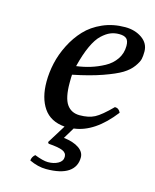

<svg xmlns="http://www.w3.org/2000/svg" viewBox="-99 -508 624 771"><g transform="rotate(15 213.0 -122.5)"><path d="M350.1 -367.2Q350.1 -388.7 340.6 -397.2Q331.1 -405.8 310.1 -405.8Q290.5 -405.8 273.9 -398.9Q257.3 -392.1 239 -375Q220.7 -357.9 204.6 -323Q188.5 -288.1 175.8 -236.8Q206.1 -240.7 233.9 -249.3Q261.7 -257.8 289.3 -272.7Q316.9 -287.6 333.5 -312Q350.1 -336.4 350.1 -367.2ZM146 86.9 193.8 9.8Q134.3 4.9 105.7 -36.9Q77.1 -78.6 77.1 -146Q77.1 -184.1 85.9 -223.6Q94.7 -263.2 114.5 -302.2Q134.3 -341.3 162.4 -371.3Q190.4 -401.4 232.9 -420.2Q275.4 -439 326.2 -439Q367.2 -439 396.5 -418.5Q425.8 -397.9 425.8 -363.8Q425.8 -346.2 423.1 -333.3Q420.4 -320.3 406 -300.3Q391.6 -280.3 366 -264.6Q340.3 -249 289.8 -231.2Q239.3 -213.4 168.9 -199.2Q168 -191.4 168 -165Q168 -103 186.5 -76.4Q205.1 -49.8 240.2 -49.8Q277.3 -49.8 302.2 -62.7Q327.1 -75.7 369.1 -118.2Q385.7 -118.2 393.1 -101.1Q316.9 -2.4 231 7.8L203.1 54.2Q243.7 59.1 266.4 74.7Q289.1 90.3 289.1 112.8Q289.1 151.9 258.1 172.9Q227.1 193.8 166 193.8Q132.3 193.8 96.2 176.8Q97.2 161.6 109.9 150.9Q146 165 166 165Q190.4 165 208.3 155Q226.1 145 226.1 127Q226.1 110.4 208.5 103Q190.9 95.7 149.9 92.8Z"/></g></svg>

Font: Common Serif News
Style: Italic
Weight: 450
Italic angle: -12°
Designer: Philipp H. Poll, Khaled Hosny
Foundry: Stefan Peev, Context Ltd.
Version: Version 1.026